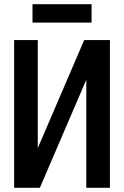

<svg xmlns="http://www.w3.org/2000/svg" viewBox="-20 -890 588 910"><path d="M501 0H389V-512L169 0H47V-700H159V-188L379 -700H501ZM134 -783V-870H414V-783Z"/></svg>

Font: Tektur SemiCondensed Medium
Style: Regular
Weight: 500
Width: 4
Designer: Adam Jagosz
Foundry: Adam Jagosz
Version: Version 1.005;gftools[0.9.30]